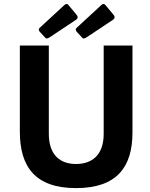

<svg xmlns="http://www.w3.org/2000/svg" viewBox="-20 -957 773 987"><path d="M332 -931C327 -938 320 -938 313 -933L183 -813C178 -809 178 -800 185 -793L210 -766C218 -756 223 -758 235 -765L369 -854C383 -863 381 -873 372 -883ZM522 -931C517 -938 509 -938 503 -933L373 -813C368 -809 368 -800 375 -793L400 -766C407 -756 413 -758 425 -765L559 -854C573 -863 571 -873 562 -883ZM661 -276V-723H513V-269C513 -161 454 -114 371 -114C288 -114 231 -161 231 -269V-723H82V-280C82 -101 160 10 371 10C582 10 661 -100 661 -276Z"/></svg>

Font: United Sans
Style: Bold
Weight: 700
Designer: Pablo Impallari, Rodrigo Fuenzalida (Modified by Dan O. Williams)
Version: Version 1.000;PS 001.000;hotconv 1.0.88;makeotf.lib2.5.64775